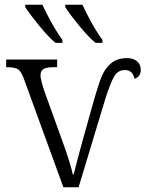

<svg xmlns="http://www.w3.org/2000/svg" viewBox="-20 -786 611 806"><path d="M80 -456Q69 -486 56 -495Q43 -504 6 -504V-536H220V-504H208Q176 -504 163 -496.5Q150 -489 150 -469Q150 -454 165 -407L236 -210Q274 -107 286 -53H289Q316 -161 377 -375Q394 -434 407.5 -466.5Q421 -499 446.5 -520.5Q472 -542 514 -542Q539 -542 555 -529Q571 -516 571 -493Q571 -465 545 -455Q537 -492 504 -492Q475 -492 459.5 -465.5Q444 -439 423 -374L310 0H246ZM86 -756V-766H158Q176 -727 199 -686Q222 -645 242 -619V-606H213Q184 -630 145.5 -677Q107 -724 86 -756ZM254 -756V-766H326Q344 -727 367 -686Q390 -645 410 -619V-606H381Q351 -631 312 -678.5Q273 -726 254 -756Z"/></svg>

Font: Noto Serif Light
Style: Regular
Weight: 300
Designer: Monotype Design Team
Foundry: Monotype Imaging Inc.
Version: Version 1.001